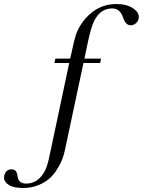

<svg xmlns="http://www.w3.org/2000/svg" viewBox="-199 -692 712 957"><path d="M72 -378 77 -400H151L159 -436Q172 -498 180 -521Q197 -566 228 -601Q291 -672 381 -672Q433 -672 465 -650Q493 -631 493 -607Q493 -603 492 -599Q489 -585 477.5 -575.5Q466 -566 452 -566Q427 -566 414 -606Q399 -650 360 -650Q301 -650 270 -587Q255 -557 239 -482L222 -400H305L300 -378H217L125 54Q114 108 90 144Q69 182 40 204Q-15 245 -84 245Q-132 245 -155.5 229.5Q-179 214 -179 194Q-179 190 -178 185Q-171 152 -141 152Q-118 152 -113 178L-111 190Q-105 223 -69 223Q-26 223 3 191Q24 167 32.5 142Q41 117 45 98L146 -378Z"/></svg>

Font: New Athena Unicode
Style: Italic
Weight: 400
Designer: J. Rusten 1997; rev. by R. Hancock 2001, 2002, rev. by D. Mastronarde 2002-2019
Foundry: Society for Classical Studies (formerly American Philological Association)
Version: Version 5.008